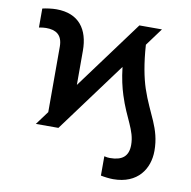

<svg xmlns="http://www.w3.org/2000/svg" viewBox="-82 -635 907 911"><g transform="rotate(10 371.0 -179.5)"><path d="M224.1 0 473.4 -337.7C479.8 -281.6 489.7 -240.8 500.7 -206C534.4 -98.7 578.1 -51.8 578.1 19.9C578.1 75.3 547.6 98.4 489 98.4C482.2 98.4 470.2 97.3 462 94.8V187.9C480.5 191.8 505 194.6 522 194.6C640.3 194.6 691.8 114.7 691.8 28.4C691.8 -82 639.2 -137.1 599.8 -255.3C583.8 -304.3 570.3 -370 564.3 -460.6L626.8 -545.5H518.1L274.9 -215.9V-380.7C274.9 -482.6 226.9 -552.6 117.2 -552.6C96.9 -552.6 67.5 -548.7 50.4 -544.4V-452.8C61.4 -455.3 74.6 -456.7 84.9 -456.7C130.7 -456.7 163.7 -438.6 163.7 -380.7V-65.3L115.4 0Z"/></g></svg>

Font: Magic Ui Pro Semi Bold
Style: Regular
Weight: 600
Designer: Stefan Endress, Andreas Faust
Version: Version 1.000;FEAKit 1.0